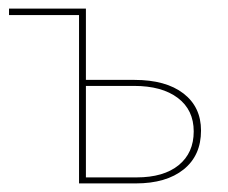

<svg xmlns="http://www.w3.org/2000/svg" viewBox="-20 -427 531 447"><path d="M293 -241Q366 -241 407 -209.5Q448 -178 448 -123Q448 -65 407.5 -32.5Q367 0 296 0H164V-392H1V-407H180V-241ZM298 -14Q361 -14 396 -42.5Q431 -71 431 -121Q431 -171 394 -199Q357 -227 292 -227H180V-14Z"/></svg>

Font: EauTest Thin
Style: Italic
Weight: 250
Italic angle: -12°
Designer: Christian Thalmann (Catharsis Fonts)
Version: Version 0.001;PS 000.001;hotconv 1.0.88;makeotf.lib2.5.64775